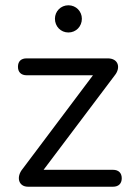

<svg xmlns="http://www.w3.org/2000/svg" viewBox="-20 -707 504 727"><path d="M86 0H408C429 0 441 -12 441 -32C441 -52 429 -64 408 -64H145L414 -421C438 -450 429 -486 388 -486H81C60 -486 48 -475 48 -454C48 -434 60 -422 81 -422H332L66 -68C40 -37 50 0 86 0ZM239 -584C268 -584 290 -607 290 -636C290 -664 268 -687 239 -687C210 -687 188 -664 188 -636C188 -607 210 -584 239 -584Z"/></svg>

Font: SN Pro Book
Style: Regular
Weight: 350
Designer: Tobias Whetton
Foundry: Supernotes
Version: Version 1.003;Glyphs 3.3 (3324)